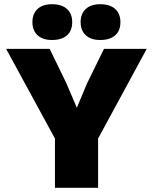

<svg xmlns="http://www.w3.org/2000/svg" viewBox="-20 -892 727 912"><path d="M227 -872Q273 -872 298 -849.5Q323 -827 323 -787Q323 -746 298 -724Q273 -702 227 -702Q183 -702 158.5 -724.5Q134 -747 134 -787Q134 -827 158.5 -849.5Q183 -872 227 -872ZM456 -872Q502 -872 527 -849.5Q552 -827 552 -787Q552 -746 527 -724Q502 -702 456 -702Q412 -702 387.5 -724.5Q363 -747 363 -787Q363 -827 387.5 -849.5Q412 -872 456 -872ZM677 -660 446 -234V0H241V-234L9 -660H216L296 -495L345 -380L393 -495L474 -660Z"/></svg>

Font: Elaine Sans ExtraBold
Style: Regular
Weight: 800
Designer: Wei Huang
Foundry: Wei Huang
Version: Version 2.001;December 24, 2019;FontCreator 12.0.0.2547 64-b